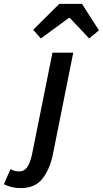

<svg xmlns="http://www.w3.org/2000/svg" viewBox="-148 -762 529 988"><path d="M-42 206Q-88 206 -128 186L-94 108Q-74 120 -50 120Q-23 120 -8.5 99Q6 78 16 36L122 -491H229L123 38Q107 111 69.5 158.5Q32 206 -42 206ZM62 -564 23 -609 157 -742H274L361 -606L311 -564L211 -670H207Z"/></svg>

Font: Source Sans Pro SemiBold
Style: Italic
Weight: 600
Italic angle: -11°
Designer: Paul D. Hunt
Foundry: Adobe Systems Incorporated
Version: Version 1.095;hotconv 1.0.109;makeotfexe 2.5.65596